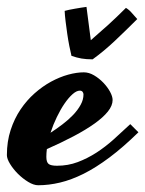

<svg xmlns="http://www.w3.org/2000/svg" viewBox="-90 -508 426 563"><path d="M315.9 -120.1Q271 -76.2 231.2 -46.4Q191.4 -16.6 155.3 1.5Q119.1 19.5 86.2 27.3Q53.2 35.2 22 35.2Q8.8 35.2 -7.3 25.4Q-23.4 15.6 -37.4 1.7Q-51.3 -12.2 -60.5 -27.3Q-69.8 -42.5 -69.8 -53.2Q-69.8 -93.3 -58.8 -126.7Q-47.9 -160.2 -29.8 -187Q-11.7 -213.9 11.5 -234.4Q34.7 -254.9 59.8 -268.6Q85 -282.2 109.9 -289.1Q134.8 -295.9 155.8 -295.9Q170.9 -295.9 185.8 -287.1Q200.7 -278.3 212.9 -265.6Q225.1 -252.9 232.7 -239Q240.2 -225.1 240.2 -214.8Q240.2 -198.2 226.3 -180.9Q212.4 -163.6 187 -145.5Q161.6 -127.4 126 -108.6Q90.3 -89.8 47.4 -70.8Q45.9 -59.1 45.9 -47.9Q45.9 -32.7 52.5 -27.3Q59.1 -22 77.1 -22Q109.4 -22 137.9 -32.7Q166.5 -43.5 192.9 -60.5Q219.2 -77.6 243.7 -99.6Q268.1 -121.6 292 -144ZM144 -242.2Q134.3 -242.2 122.6 -231.7Q110.8 -221.2 99.1 -204.1Q87.4 -187 76.7 -164.8Q65.9 -142.6 58.1 -118.7Q76.2 -130.4 93.5 -143.6Q110.8 -156.7 124.5 -171.1Q138.2 -185.5 146.5 -200.7Q154.8 -215.8 154.8 -231Q154.8 -235.4 152.1 -238.8Q149.4 -242.2 144 -242.2ZM99.6 -476.1Q104.5 -477.5 112.5 -479.2Q120.6 -481 129.4 -482.4Q138.2 -483.9 147.2 -485.4Q156.2 -486.8 163.6 -487.8L176.3 -390.1Q204.1 -414.1 228.3 -436Q252.4 -458 279.3 -484.9Q289.1 -479 296.6 -470Q304.2 -460.9 312.5 -452.1Q279.3 -418.9 247.3 -388.7Q215.3 -358.4 181.6 -334Q163.1 -334 148.9 -336.4Q134.8 -338.9 119.6 -344.2Q116.7 -356 113.3 -373Q109.9 -390.1 107.2 -408.9Q104.5 -427.7 102.3 -445.6Q100.1 -463.4 99.6 -476.1Z"/></svg>

Font: Yesteryear
Style: Regular
Weight: 400
Designer: Astigmatic (AOETI)
Foundry: Astigmatic (AOETI)
Version: Version 1.000